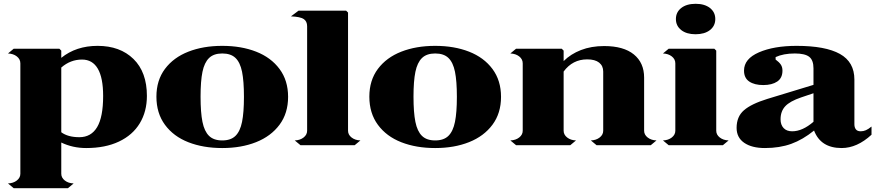

<svg xmlns="http://www.w3.org/2000/svg" viewBox="-20 -763 4600 1009"><path d="M752 -259Q752 -177 714.5 -115Q677 -53 605 -19Q533 15 433 15Q362 15 302 -14V150Q302 171 320.5 185.5Q339 200 367 201L337 226H52L22 201Q50 200 68.5 185.5Q87 171 87 150V-430Q87 -452 68.5 -466.5Q50 -481 22 -482L52 -507H292L302 -497V-459Q380 -522 493 -522Q611 -522 681.5 -453Q752 -384 752 -259ZM522 -259Q522 -354 494 -402Q466 -450 411 -450Q350 -450 302 -408V-68Q337 -42 397 -42Q459 -42 490.5 -95Q522 -148 522 -259Z M1494 -254Q1494 -340 1449 -400.5Q1404 -461 1326 -491.5Q1248 -522 1148 -522Q1048 -522 970 -491.5Q892 -461 847 -401Q802 -341 802 -255Q802 -168 847 -107Q892 -46 970 -15.5Q1048 15 1148 15Q1248 15 1326 -16Q1404 -47 1449 -107.5Q1494 -168 1494 -254ZM1262 -254Q1262 -172 1252 -122.5Q1242 -73 1217.5 -49Q1193 -25 1148 -25Q1103 -25 1078.5 -49Q1054 -73 1044 -122.5Q1034 -172 1034 -255Q1034 -337 1044 -385.5Q1054 -434 1078.5 -458Q1103 -482 1148 -482Q1193 -482 1217.5 -458.5Q1242 -435 1252 -386Q1262 -337 1262 -254Z M1874 -25 1844 0H1559L1529 -25Q1557 -26 1575.5 -40.5Q1594 -55 1594 -76V-625Q1594 -651 1576 -663Q1558 -675 1509 -677L1549 -707H1799L1809 -697V-76Q1809 -55 1827.5 -40.5Q1846 -26 1874 -25Z M2613 -254Q2613 -340 2568 -400.5Q2523 -461 2445 -491.5Q2367 -522 2267 -522Q2167 -522 2089 -491.5Q2011 -461 1966 -401Q1921 -341 1921 -255Q1921 -168 1966 -107Q2011 -46 2089 -15.5Q2167 15 2267 15Q2367 15 2445 -16Q2523 -47 2568 -107.5Q2613 -168 2613 -254ZM2381 -254Q2381 -172 2371 -122.5Q2361 -73 2336.5 -49Q2312 -25 2267 -25Q2222 -25 2197.5 -49Q2173 -73 2163 -122.5Q2153 -172 2153 -255Q2153 -337 2163 -385.5Q2173 -434 2197.5 -458Q2222 -482 2267 -482Q2312 -482 2336.5 -458.5Q2361 -435 2371 -386Q2381 -337 2381 -254Z M3430 -25 3400 0H3115L3085 -25Q3113 -26 3131.5 -40.5Q3150 -55 3150 -76V-387Q3150 -417 3128.5 -434Q3107 -451 3066 -451Q2989 -451 2942 -387V-76Q2942 -55 2960.5 -40.5Q2979 -26 3007 -25L2977 0H2692L2662 -25Q2690 -26 2708.5 -40.5Q2727 -55 2727 -76V-430Q2727 -452 2708.5 -466.5Q2690 -481 2662 -482L2692 -507H2932L2942 -497V-442Q2979 -479 3033 -500Q3087 -521 3155 -521Q3257 -521 3311 -477Q3365 -433 3365 -355V-76Q3365 -55 3383.5 -40.5Q3402 -26 3430 -25Z M3809 -25 3779 0H3494L3464 -25Q3492 -26 3510.5 -40.5Q3529 -55 3529 -76V-430Q3529 -452 3510.5 -466.5Q3492 -481 3464 -482L3494 -507H3734L3744 -497V-76Q3744 -55 3762.5 -40.5Q3781 -26 3809 -25ZM3532 -663Q3532 -699 3560 -721Q3588 -743 3636 -743Q3683 -743 3711 -721Q3739 -699 3739 -663Q3739 -627 3711 -605Q3683 -583 3635 -583Q3588 -583 3560 -605Q3532 -627 3532 -663Z M4157 -482Q4097 -482 4056 -463V-450Q4074 -437 4083 -424Q4092 -411 4092 -392Q4092 -353 4064.5 -334.5Q4037 -316 3991 -316Q3945 -316 3917.5 -334.5Q3890 -353 3890 -392Q3890 -454 3968.5 -488Q4047 -522 4166 -522Q4318 -522 4394 -479.5Q4470 -437 4470 -345V-110Q4470 -93 4478 -83Q4486 -73 4503 -73Q4517 -73 4530 -78.5Q4543 -84 4560 -98V-55Q4484 15 4403 15Q4293 15 4258 -77Q4199 -29 4138 -7Q4077 15 4000 15Q3931 15 3891 -12.5Q3851 -40 3851 -91Q3851 -150 3889.5 -183.5Q3928 -217 4012 -243L4255 -317V-404Q4255 -447 4232.5 -464.5Q4210 -482 4157 -482ZM4190 -251Q4131 -231 4106.5 -204.5Q4082 -178 4082 -136Q4082 -107 4098 -90Q4114 -73 4143 -73Q4197 -73 4255 -123V-273Z"/></svg>

Font: FFF_Oezguer-Guendem
Style: Bold
Weight: 700
Designer: bBox Type GmbH
Foundry: bBox Type GmbH
Version: Version 1.004